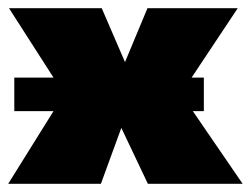

<svg xmlns="http://www.w3.org/2000/svg" viewBox="-25 -450 614 470"><path d="M569 0H337L272 -137L222 0H-5L106 -178H10V-260H106L-3 -430H224L281 -298L336 -430H557L444 -260H474V-178H447Z"/></svg>

Font: Ysabeau Black
Style: Regular
Weight: 900
Designer: Christian Thalmann (Catharsis Fonts)
Version: Version 0.003